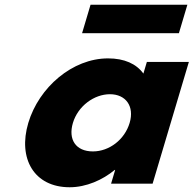

<svg xmlns="http://www.w3.org/2000/svg" viewBox="-20 -774 816 809"><path d="M361.5 -754 325.8 -634H733.8L769.5 -754ZM99.2 -256C143.9 -406 285.2 -528 435.2 -528C504.2 -528 554.4 -505 584.2 -464L598.8 -513H775.8L623 0H448L465.3 -58H463.3C412.8 -16 343.5 15 273.5 15C123.5 15 54.6 -106 99.2 -256ZM287.2 -256C266.4 -186 299.5 -136 371.5 -136C440.5 -136 505.4 -186 526.2 -256C547.4 -327 509.3 -377 443.3 -377C376.3 -377 308.4 -327 287.2 -256Z"/></svg>

Font: Hussar
Style: BdOblThree
Weight: 700
Foundry: Cannot Into Space Fonts
Version: Version 2.00